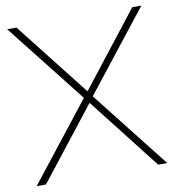

<svg xmlns="http://www.w3.org/2000/svg" viewBox="-80 -782 784 854"><g transform="rotate(-10 312.0 -355.0)"><path d="M51 -710 313 -376 574 -710H615L332 -350L607 0H566L313 -324L59 0H17L292 -350L9 -710Z"/></g></svg>

Font: Raleway Thin ExtraLight
Style: Regular
Weight: 250
Version: Version 4.026